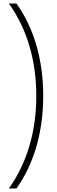

<svg xmlns="http://www.w3.org/2000/svg" viewBox="-20 -820 324 1084"><path d="M224 -279C224 -486 170 -664 73 -800H30C135 -654 185 -474 185 -278C185 -82 134 99 30 244H73C170 108 224 -71 224 -279Z"/></svg>

Font: Noto Sans Tamil ExtraLight
Style: Regular
Weight: 200
Designer: Jelle Bosma - Monotype Design Team
Foundry: Monotype Imaging Inc.
Version: Version 2.004